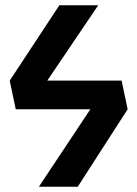

<svg xmlns="http://www.w3.org/2000/svg" viewBox="-20 -711 523 731"><path d="M276 0H128L324 -295H40L17 -404L206 -691H354L160 -404H443L466 -295Z"/></svg>

Font: Trujillo Medium
Style: Regular
Weight: 500
Designer: Fira Sans original fonts by bBox Type GmbH, Carrois Corporate GbR, & Edenspiekermann AG / Changes by Cristiano Sobral
Foundry: Fira Sans original fonts by bBox Type GmbH, Carrois Corporate GbR, & Edenspiekermann AG / Changes by Cristiano Sobral
Version: Version 4.301;October 17, 2021;FontCreator 14.0.0.2814 64-bi